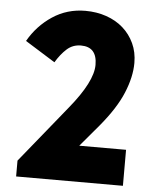

<svg xmlns="http://www.w3.org/2000/svg" viewBox="-52 -753 633 797"><g transform="rotate(5 265.0 -355.0)"><path d="M45 -66 238 -304Q333 -420 333 -490Q333 -565 266 -565Q232 -565 207.5 -543Q183 -521 162 -486L37 -564Q74 -629 135 -669.5Q196 -710 272 -710Q319 -710 359.5 -696Q400 -682 429.5 -656Q459 -630 476 -593.5Q493 -557 493 -512Q493 -454 465 -386.5Q437 -319 371 -240L295 -150H490V0H45Z"/></g></svg>

Font: Tilda Sans Black
Style: Regular
Weight: 900
Designer: ParaType Ltd
Foundry: ParaType Ltd
Version: Version 1.009